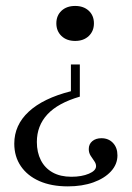

<svg xmlns="http://www.w3.org/2000/svg" viewBox="-20 -447 453 659"><path d="M212.9 192.7Q156.5 192.7 115.3 174.6Q74.2 156.5 51.6 123.4Q29 90.3 29 46Q29 -17.7 78.6 -63.7Q128.2 -109.7 223.4 -133.9V-225.8H254V-115.3Q179 -93.5 142.7 -54.4Q106.5 -15.3 106.5 40.3Q106.5 75.8 120.2 102.8Q133.9 129.8 160.5 144.8Q187.1 159.7 225 159.7Q260.5 159.7 285.1 149.2Q309.7 138.7 309.7 123.4Q309.7 114.5 303.6 106Q297.6 97.6 291.1 87.5Q284.7 77.4 284.7 64.5Q284.7 47.6 296.8 37.5Q308.9 27.4 328.2 27.4Q352.4 27.4 367.7 43.5Q383.1 59.7 383.1 86.3Q383.1 116.9 360.9 141.1Q338.7 165.3 300.4 179Q262.1 192.7 212.9 192.7ZM237.9 -306.5Q208.9 -306.5 191.1 -323.4Q173.4 -340.3 173.4 -366.9Q173.4 -393.5 191.1 -410.1Q208.9 -426.6 237.9 -426.6Q266.9 -426.6 284.7 -410.1Q302.4 -393.5 302.4 -366.9Q302.4 -340.3 284.7 -323.4Q266.9 -306.5 237.9 -306.5Z"/></svg>

Font: Playfair 12pt
Style: Regular
Weight: 400
Designer: Claus Eggers Sørensen
Foundry: Claus Eggers Sørensen
Version: Version 2.000;gftools[0.9.28]